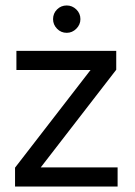

<svg xmlns="http://www.w3.org/2000/svg" viewBox="-20 -682 492 702"><path d="M35 0V-69L311 -426H40V-496H405V-427L129 -70H410V0ZM224 -562Q203 -562 188.5 -577Q174 -592 174 -612Q174 -633 188.5 -647.5Q203 -662 224 -662Q244 -662 259 -647.5Q274 -633 274 -612Q274 -592 259 -577Q244 -562 224 -562Z"/></svg>

Font: Firefly Display
Style: Regular
Weight: 400
Designer: Colophon Foundry, Jonny Pinhorn
Foundry: Colophon Foundry
Version: Version 1.200; ttfautohint (v1.8.3)